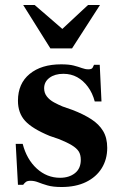

<svg xmlns="http://www.w3.org/2000/svg" viewBox="-20 -739 485 770"><path d="M227 11Q192 11 170 4.5Q148 -2 133 -8Q118 -14 102 -14Q90 -14 84 -9.5Q78 -5 73 2H52L43 -162H71Q87 -100 127.5 -63Q168 -26 221 -26Q257 -26 280.5 -44.5Q304 -63 304 -98Q304 -119 295.5 -132Q287 -145 268 -156.5Q249 -168 217 -181L179 -194Q109 -223 80.5 -254.5Q52 -286 52 -335Q52 -404 99 -442.5Q146 -481 225 -481Q257 -481 276 -476Q295 -471 308.5 -466Q322 -461 334 -461Q348 -461 351.5 -467.5Q355 -474 357 -479H380L387 -332H360Q351 -366 332.5 -391Q314 -416 289.5 -429.5Q265 -443 234 -443Q200 -443 178.5 -427Q157 -411 157 -385Q157 -366 168 -352Q179 -338 196.5 -328.5Q214 -319 231 -312L271 -298Q315 -281 346 -261Q377 -241 393.5 -213.5Q410 -186 410 -146Q410 -100 388 -64.5Q366 -29 325 -9Q284 11 227 11ZM182 -545 73 -719H119L230 -623L333 -719H381L269 -545Z"/></svg>

Font: Frank Ruhl Libre SemiBold
Style: Regular
Weight: 600
Designer: Yanek Iontef
Foundry: Fontef
Version: Version 6.003;gftools[0.9.30]